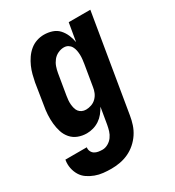

<svg xmlns="http://www.w3.org/2000/svg" viewBox="-195 -634 875 962"><g transform="rotate(-30 243.0 -152.5)"><path d="M166 223Q143 223 119.5 220.5Q96 218 74.5 210Q53 202 34.5 189.5Q16 177 4.5 158Q-7 139 -11.5 116Q-16 93 -12 70V68H112Q110 80 115 91Q120 102 129.5 108Q139 114 151 116Q163 118 175 118Q191 118 207 109Q223 100 233.5 85.5Q244 71 249 54.5Q254 38 257 21L273 -74Q263 -56 250.5 -40.5Q238 -25 221.5 -14Q205 -3 186 2.5Q167 8 148 8Q122 8 98.5 -1Q75 -10 59 -28.5Q43 -47 35.5 -70.5Q28 -94 25.5 -119.5Q23 -145 24.5 -171Q26 -197 31 -223L50 -343Q54 -364 59.5 -385Q65 -406 74 -426.5Q83 -447 96 -466Q109 -485 126.5 -499.5Q144 -514 165 -521Q186 -528 207 -528Q232 -528 254.5 -520.5Q277 -513 292 -496.5Q307 -480 316 -459Q325 -438 329 -415L347 -520H472L379 38Q375 63 367 87.5Q359 112 344.5 134Q330 156 309.5 174Q289 192 265 203Q241 214 216 218.5Q191 223 166 223ZM204 -97Q219 -97 235 -102.5Q251 -108 263 -120Q275 -132 281.5 -147.5Q288 -163 290 -179L310 -299Q312 -312 313.5 -325Q315 -338 314.5 -351Q314 -364 311.5 -376.5Q309 -389 303 -399.5Q297 -410 286.5 -416.5Q276 -423 262 -423Q245 -423 228 -415Q211 -407 199.5 -392.5Q188 -378 182 -361Q176 -344 173 -326L153 -206Q151 -194 150 -182Q149 -170 150 -158.5Q151 -147 154 -135.5Q157 -124 163.5 -115.5Q170 -107 180.5 -102Q191 -97 204 -97Z"/></g></svg>

Font: Iosevka Extrabold Oblique
Style: Regular
Weight: 800
Italic angle: -9°
Monospace: yes
Designer: Belleve Invis
Foundry: Belleve Invis
Version: Version 32.5.0; ttfautohint (v1.8.4)